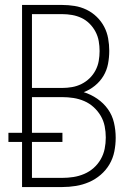

<svg xmlns="http://www.w3.org/2000/svg" viewBox="-20 -755 540 775"><path d="M69 0V-182H14V-219H69V-735H231Q256 -735 281 -731Q306 -727 329 -716Q352 -705 370.5 -687Q389 -669 400.5 -647Q412 -625 416.5 -600Q421 -575 421 -550Q421 -523 416 -497Q411 -471 397.5 -448.5Q384 -426 363 -409Q342 -392 318 -383Q347 -374 372.5 -356.5Q398 -339 415.5 -314.5Q433 -290 440 -260Q447 -230 447 -199Q447 -171 441.5 -143.5Q436 -116 422 -92Q408 -68 386.5 -49.5Q365 -31 339.5 -20Q314 -9 286.5 -4.5Q259 0 231 0ZM109 -400H231Q251 -400 271 -403.5Q291 -407 309 -416Q327 -425 341.5 -439Q356 -453 365.5 -471Q375 -489 378.5 -509Q382 -529 382 -549Q382 -569 378.5 -589Q375 -609 365.5 -627Q356 -645 341.5 -659.5Q327 -674 309 -682.5Q291 -691 271 -694.5Q251 -698 231 -698H109ZM231 -37Q254 -37 276.5 -40.5Q299 -44 320 -53Q341 -62 358 -77Q375 -92 386.5 -112Q398 -132 402.5 -154.5Q407 -177 407 -200Q407 -223 402.5 -245.5Q398 -268 386.5 -287.5Q375 -307 358 -322.5Q341 -338 320 -347Q299 -356 276.5 -359.5Q254 -363 231 -363H109V-219H232V-182H109V-37Z"/></svg>

Font: Iosevka SS04 Extralight
Style: Regular
Weight: 200
Monospace: yes
Designer: Belleve Invis
Foundry: Belleve Invis
Version: Version 19.0.0; ttfautohint (v1.8.4)